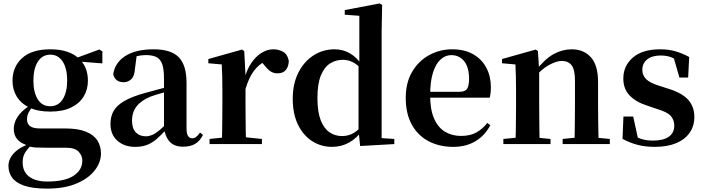

<svg xmlns="http://www.w3.org/2000/svg" viewBox="-20 -839 4099 1118"><path d="M254.8 259.3Q168.7 259.3 119.2 241.5Q69.8 223.8 49.5 193.9Q29.2 164.1 29.2 128Q29.2 85.1 63.1 50.6Q96.9 16.2 165.3 -7.2L168.4 -0.8Q140.7 27 126.3 49.7Q111.9 72.4 111.9 106.1Q111.9 160.8 149.7 189.4Q187.5 218 255.1 218Q357.2 218 408.3 184.5Q459.4 151 459.4 95.5Q459.4 68.3 438.4 44.8Q417.4 21.2 362.8 21.2H247.7Q209.6 21.2 186.6 19.9Q163.7 18.5 142.4 11.6V8.1Q60.1 -15.7 60.1 -88.6Q60.1 -123.2 81.3 -157.2Q102.5 -191.1 156.2 -227.3V-236.3L175.8 -226.5Q156.3 -202.1 146.8 -184.1Q137.3 -166 137.3 -143Q137.3 -118.4 154.9 -104.7Q172.6 -91 212.8 -91H359.1Q434.5 -91 480.2 -72.5Q525.8 -54 546.9 -21.1Q567.9 11.8 567.9 55.3Q567.9 106.6 531.4 153.4Q495 200.2 425 229.8Q355 259.3 254.8 259.3ZM272.3 -189.2Q200.3 -189.2 151.3 -212.6Q102.4 -236.1 77.6 -276.7Q52.8 -317.3 52.8 -369.1Q52.8 -449.4 108.6 -500.6Q164.5 -551.9 273.1 -551.9Q331.8 -551.9 374.7 -536.6Q417.6 -521.4 443.6 -494L447.7 -489.8Q491.9 -443.3 491.9 -369.1Q491.9 -317.3 466.9 -276.7Q442 -236.1 393.4 -212.6Q344.8 -189.2 272.3 -189.2ZM272.1 -220.4Q319.1 -220.4 345.1 -260.8Q371.1 -301.2 371.1 -369.4Q371.1 -441.2 344.8 -481Q318.4 -520.7 273.3 -520.7Q227 -520.7 200.8 -480.5Q174.5 -440.2 174.5 -369.1Q174.5 -300.9 199.9 -260.6Q225.3 -220.4 272.1 -220.4ZM410.2 -482.9V-498.4H416.2L558.6 -550.8L576 -539.8V-469.9Z M766.6 16.2Q704.2 16.2 663.8 -19.4Q623.3 -54.9 623.3 -117.6Q623.3 -161.2 642 -193.6Q660.7 -226.1 705.1 -251.5Q749.6 -277 825.4 -297.9Q864.8 -309.4 914.4 -322Q964 -334.6 1004 -344.4V-318.9Q964 -308.9 924 -297.6Q883.9 -286.4 857.1 -276.7Q803.3 -254.9 776.1 -220.6Q748.8 -186.4 748.8 -135.9Q748.8 -90.4 771.1 -67.9Q793.3 -45.3 830 -45.3Q846.3 -45.3 864.7 -52.6Q883.1 -59.9 907.4 -79.7Q931.8 -99.4 965.3 -135.5L980.8 -82.4H945.7Q916.6 -50.6 891.2 -28.7Q865.7 -6.8 836.4 4.7Q807 16.2 766.6 16.2ZM1046.1 15.2Q994.6 15.2 967.9 -14.2Q941.2 -43.6 934.9 -94V-96.5V-381.4Q934.9 -434.7 924.8 -464.5Q914.7 -494.3 891.6 -506.3Q868.5 -518.3 830 -518.3Q804.4 -518.3 777.3 -512.2Q750.2 -506.1 713.8 -491.2L776.1 -516.3L765.9 -439.2Q763.3 -395.9 744.6 -378Q725.8 -360.2 700.3 -360.2Q651.1 -360.2 639.2 -406.5Q648.9 -473.5 709.4 -512.7Q769.9 -551.9 875.1 -551.9Q975.4 -551.9 1020.7 -505.9Q1066.1 -459.8 1066.1 -356.2V-94.8Q1066.1 -60.3 1074.8 -47Q1083.6 -33.8 1099.7 -33.8Q1111.3 -33.8 1121.3 -40.9Q1131.3 -48.1 1144.7 -67.2L1161.9 -53.4Q1144 -17.5 1116.2 -1.1Q1088.4 15.2 1046.1 15.2Z M1200.2 0V-29.9L1308.3 -41.2H1394.8L1505.2 -29.9V0ZM1271.2 0Q1272.9 -25.5 1273.4 -67.4Q1273.9 -109.4 1274.4 -154.8Q1274.9 -200.3 1274.9 -234.8V-310.2Q1274.9 -360.7 1274 -394.1Q1273.2 -427.5 1271.2 -463.8L1193.1 -470.7V-495.2L1389.2 -550.4L1402.2 -541.7L1409.6 -398.7V-397.7V-234.8Q1409.6 -200.3 1410.1 -154.8Q1410.6 -109.4 1411.1 -67.4Q1411.6 -25.5 1412.6 0ZM1409.4 -320.2 1376.3 -380.9H1403.4Q1418 -435.6 1444.6 -473.9Q1471.3 -512.2 1504.4 -532.1Q1537.5 -551.9 1570.6 -551.9Q1604.2 -551.9 1629.4 -536.8Q1654.7 -521.7 1661.7 -484.5Q1660.9 -453.2 1645.2 -432.6Q1629.4 -411.9 1595.2 -411.9Q1570.5 -411.9 1552.2 -425.8Q1534 -439.6 1514.8 -464.4L1491.8 -490.9L1528.4 -485.1Q1485.5 -463.1 1457.2 -424.7Q1428.9 -386.2 1409.4 -320.2Z M1913.5 16.2Q1849 16.2 1796.9 -17.7Q1744.7 -51.5 1714.6 -114.2Q1684.6 -176.8 1684.6 -263.1Q1684.6 -352.4 1717.9 -417.2Q1751.2 -482 1806.4 -517Q1861.7 -551.9 1927.5 -551.9Q1977.9 -551.9 2018.4 -528.1Q2058.8 -504.4 2092.8 -453.6H2102.1L2085.3 -436.8Q2057.9 -465.9 2031.3 -478.3Q2004.7 -490.8 1976.9 -490.8Q1936.2 -490.8 1902.5 -469.9Q1868.9 -449.1 1848.6 -400.1Q1828.4 -351.2 1828.4 -267.7Q1828.4 -188.6 1847.1 -139.8Q1865.9 -91.1 1898.4 -68.9Q1930.9 -46.7 1971.3 -46.7Q2002.5 -46.7 2029.5 -59.4Q2056.5 -72.1 2082.8 -100.9L2101.6 -80.8H2091.1Q2057.8 -34.5 2013 -9.1Q1968.1 16.2 1913.5 16.2ZM2077 11.2 2067.7 -81.1V-83.3V-457.2L2072.4 -468.4V-747.1L1987.4 -753.3V-780.3L2190.9 -819L2205.2 -810L2202.2 -652.7V-34.7L2276.1 -29.9V0Z M2619.2 16.2Q2538.8 16.2 2476.2 -16.5Q2413.6 -49.1 2378.1 -113Q2342.6 -176.9 2342.6 -268.8Q2342.6 -358.8 2380.6 -422.2Q2418.5 -485.7 2480.2 -518.8Q2541.9 -551.9 2612.4 -551.9Q2686.1 -551.9 2736.5 -522.5Q2786.8 -493.1 2812.6 -443.2Q2838.4 -393.3 2838.4 -330.9Q2838.4 -296.1 2831.7 -270.2H2401.1V-304.6H2656.4Q2688.5 -304.6 2699.9 -322.2Q2711.3 -339.8 2711.3 -380.4Q2711.3 -446.3 2683.2 -482.2Q2655.1 -518 2607.1 -518Q2573.7 -518 2545.6 -492.9Q2517.6 -467.8 2501.1 -416Q2484.7 -364.1 2484.7 -282.7Q2484.7 -200.5 2507.9 -148.2Q2531 -95.8 2571.8 -71.7Q2612.5 -47.5 2664.4 -47.5Q2717.4 -47.5 2753.9 -67.7Q2790.3 -87.9 2817.2 -123.2L2835.1 -109.9Q2803.6 -49.8 2748.7 -16.8Q2693.7 16.2 2619.2 16.2Z M2911 0V-29.9L3016.6 -40.2H3079.7L3185.6 -29.9V0ZM2981.2 0Q2982.9 -25.5 2983.4 -67.4Q2983.9 -109.4 2984.4 -154.8Q2984.9 -200.3 2984.9 -234.8V-310.2Q2984.9 -360 2984 -393.7Q2983.2 -427.5 2981.2 -463.8L2903.1 -470.7V-495.2L3099.2 -550.4L3112.2 -541.7L3119.6 -428V-425.6V-234.8Q3119.6 -200.3 3120.1 -154.8Q3120.6 -109.4 3121.1 -67.4Q3121.6 -25.5 3122.6 0ZM3256.3 0V-29.9L3360.2 -40.2H3422.8L3530.9 -29.9V0ZM3325 0Q3326 -25.5 3326.5 -66.9Q3327 -108.4 3327.5 -153.8Q3328 -199.3 3328 -234.8V-369.8Q3328 -433.2 3308.6 -458.7Q3289.2 -484.2 3251.2 -484.2Q3220.6 -484.2 3176.8 -460.5Q3133.1 -436.8 3087.5 -383.3L3082.6 -425.7H3097.9Q3154.1 -497.3 3204.7 -524.6Q3255.3 -551.9 3309.5 -551.9Q3378.6 -551.9 3420.5 -505.8Q3462.5 -459.6 3462.5 -360.5V-234.8Q3462.5 -199.3 3463 -153.8Q3463.5 -108.4 3464.3 -66.9Q3465.2 -25.5 3466.2 0Z M3792.3 16.2Q3737.6 16.2 3692.7 4.5Q3647.8 -7.2 3604.9 -30.3L3610.2 -160.4H3667.1L3697.6 -20.6L3649.6 -26V-62Q3681.7 -41.1 3711.9 -30.7Q3742.2 -20.4 3782.8 -20.4Q3843.1 -20.4 3874.7 -43Q3906.2 -65.7 3906.2 -107.2Q3906.2 -140.9 3885.7 -164Q3865.1 -187.1 3804.5 -204.9L3748.7 -223.9Q3683.9 -244.5 3646.7 -282.6Q3609.5 -320.7 3609.5 -382Q3609.5 -455.6 3665.2 -503.8Q3720.9 -551.9 3824.2 -551.9Q3872.5 -551.9 3911.9 -540.7Q3951.2 -529.5 3993.1 -507.2L3987.1 -387.7H3936.1L3897.6 -521.5L3940 -507.8V-477Q3909.7 -497.5 3885.1 -506.7Q3860.5 -515.8 3826.8 -515.8Q3777 -515.8 3748.6 -493.1Q3720.2 -470.4 3720.2 -431.8Q3720.2 -401.6 3741.6 -379.1Q3762.9 -356.6 3819.8 -339.1L3875.9 -321.1Q3953.8 -296.3 3988.4 -256.6Q4023.1 -217 4023.1 -158.3Q4023.1 -105.4 3995.8 -66.1Q3968.4 -26.7 3917 -5.3Q3865.6 16.2 3792.3 16.2Z"/></svg>

Font: Noto Serif KR ExtraLight
Style: Regular
Weight: 200
Designer: Ryoko NISHIZUKA 西塚涼子 (kana & ideographs); Frank Grießhammer (Latin, Greek & Cyrillic); Wenlong ZHANG 张文龙 (bopomofo); San
Foundry: Adobe
Version: Version 2.002-H1;hotconv 1.1.0;makeotfexe 2.6.0